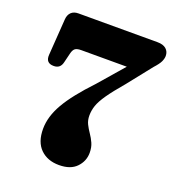

<svg xmlns="http://www.w3.org/2000/svg" viewBox="-131 -803 840 924"><g transform="rotate(20 289.0 -341.0)"><path d="M393.5 -88Q393.5 -45 363.2 -13.5Q333 18 274 18Q215 18 179 -17.2Q143 -52.5 143 -120Q143 -183 181.8 -250.2Q220.5 -317.5 308.5 -410.5L419.5 -538.5H187Q164.5 -538.5 155 -531Q145.5 -523.5 141 -504.5L129 -455.5Q121 -421 87 -421.5Q45.5 -421.5 48.5 -464.5L61.5 -651Q63 -673.5 76.2 -686.8Q89.5 -700 113.5 -700H518.5Q547.5 -700 562.8 -686.5Q578 -673 578 -651Q578 -638 570.8 -622Q563.5 -606 541 -581.5L443 -458Q396.5 -403.5 372.2 -368.5Q348 -333.5 339.2 -308Q330.5 -282.5 330.5 -256.5Q330.5 -232 340 -213Q349.5 -194 362 -176Q374.5 -158 384 -137Q393.5 -116 393.5 -88Z"/></g></svg>

Font: Fraunces 9pt S050
Style: Bold
Weight: 700
Version: Version 1.000; ttfautohint (v1.8.3)